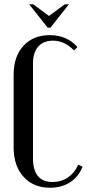

<svg xmlns="http://www.w3.org/2000/svg" viewBox="-20 -873 411 902"><path d="M44 -523Q44 -607 90 -657.5Q136 -708 214 -708Q294 -708 344 -652L328 -636Q283 -682 229 -682Q184 -682 159.5 -654Q135 -626 135 -574V-130Q135 -18 227 -18Q268 -18 299.5 -39.5Q331 -61 347 -99L368 -90Q349 -42 309 -16.5Q269 9 215 9Q137 9 90.5 -42.5Q44 -94 44 -181ZM136 -853 210 -798 285 -853H304L217 -743H204L117 -853Z"/></svg>

Font: Moniqa SemBd Heading
Style: Regular
Weight: 600
Designer: Rajesh Rajput
Foundry: Rajesh Rajput
Version: Version 1.000